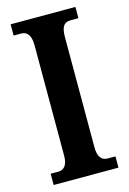

<svg xmlns="http://www.w3.org/2000/svg" viewBox="-111 -769 554 824"><g transform="rotate(-15 165.5 -357.0)"><path d="M22 0H310V-50H275C252 -50 233 -65 233 -110V-601C233 -651 249 -664 275 -664H310V-714H22V-664H56C77 -664 98 -651 98 -601V-109C98 -63 77 -50 56 -50H22Z"/></g></svg>

Font: Noto Serif Sinhala ExtraCondensed
Style: Bold
Weight: 700
Width: 2
Designer: Jelle Bosma - Monotype Design Team
Foundry: Monotype Imaging Inc.
Version: Version 2.007